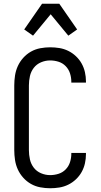

<svg xmlns="http://www.w3.org/2000/svg" viewBox="-20 -995 540 1023"><path d="M247 8Q221 8 194.5 3Q168 -2 145 -15Q122 -28 104 -48Q86 -68 75 -92Q64 -116 60 -142.5Q56 -169 56 -195V-540Q56 -566 60 -592.5Q64 -619 75 -643Q86 -667 104 -687Q122 -707 145 -720Q168 -733 194.5 -738Q221 -743 247 -743Q272 -743 296.5 -739Q321 -735 343.5 -724Q366 -713 384.5 -695.5Q403 -678 415 -656.5Q427 -635 432.5 -610.5Q438 -586 438 -561V-555H360V-559Q360 -582 353 -604Q346 -626 330 -642.5Q314 -659 292 -666Q270 -673 247 -673Q222 -673 198.5 -663Q175 -653 160 -633.5Q145 -614 139.5 -589.5Q134 -565 134 -540V-195Q134 -170 139.5 -145.5Q145 -121 160 -101.5Q175 -82 198.5 -72Q222 -62 247 -62Q270 -62 292 -69Q314 -76 330 -92.5Q346 -109 353 -131Q360 -153 360 -176V-180H438V-174Q438 -149 432.5 -124.5Q427 -100 415 -78.5Q403 -57 384.5 -39.5Q366 -22 343.5 -11Q321 0 296.5 4Q272 8 247 8ZM156 -805 109 -838 204 -975H296L391 -838L344 -805L250 -919Z"/></svg>

Font: HulyMono
Style: Regular
Weight: 400
Monospace: yes
Designer: Belleve Invis
Foundry: Belleve Invis
Version: Version 33.2.5; ttfautohint (v1.8.4)